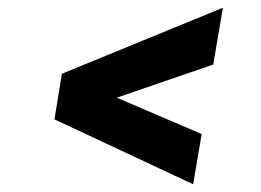

<svg xmlns="http://www.w3.org/2000/svg" viewBox="-20 -547 676 497"><path d="M557 -527 532 -380 122 -239 140 -356ZM140 -355 502 -200 480 -70 121 -238Z"/></svg>

Font: Figtree ExtraBold
Style: Italic
Weight: 800
Italic angle: -9.5°
Foundry: Erik Kennedy
Version: Version 2.001;gftools[0.9.30]